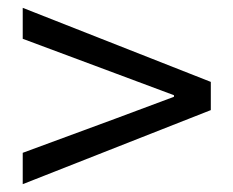

<svg xmlns="http://www.w3.org/2000/svg" viewBox="-20 -616 595 490"><path d="M38 -146V-226L274 -313L424 -369V-373L274 -429L38 -517V-596L518 -407V-335Z"/></svg>

Font: Noto Sans HK Thin
Style: Regular
Weight: 400
Version: Version 2.004-H2;hotconv 1.0.118;makeotfexe 2.5.65603